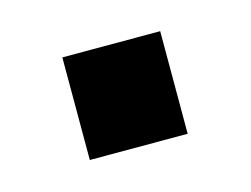

<svg xmlns="http://www.w3.org/2000/svg" viewBox="-37 -395 307 235"><g transform="rotate(-15 116.0 -278.0)"><path d="M178 -213H54V-343H178Z"/></g></svg>

Font: Cabin
Style: Bold
Weight: 700
Designer: Pablo Impallari
Foundry: Pablo Impallari. www.impallari.com Igino Marini. www.ikern.com
Version: Version 1.005